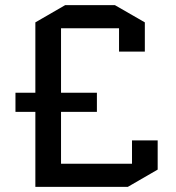

<svg xmlns="http://www.w3.org/2000/svg" viewBox="-20 -725 682 745"><path d="M356 -365.2V-291H216.8V-89.8H492.2V-180.2H591.8V-66.9L476.1 0H117.2V-291H40V-365.2H117.2V-638.2L232.9 -705.1H425.8L542 -638.2V-524.9H441.9V-615.2H216.8V-365.2Z"/></svg>

Font: Quantico
Style: Regular
Weight: 400
Designer: Matt Desmond
Foundry: MADtype
Version: Version 2.002